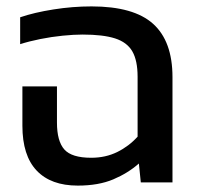

<svg xmlns="http://www.w3.org/2000/svg" viewBox="-20 -570 623 600"><path d="M223 10Q139 10 94.5 -37Q50 -84 50 -177V-300H158V-187Q158 -129 181 -103Q204 -77 265 -77Q310 -77 346.5 -95Q383 -113 410 -143V-330Q410 -381 393.5 -409.5Q377 -438 339.5 -450Q302 -462 238 -462Q211 -462 176 -458.5Q141 -455 106 -448Q71 -441 43 -432V-516Q87 -531 147 -540.5Q207 -550 266 -550Q398 -550 458.5 -495.5Q519 -441 519 -329V0H420L414 -59Q380 -29 334 -9.5Q288 10 223 10Z"/></svg>

Font: Kanit
Style: Regular
Weight: 400
Designer: Katatrad Team
Foundry: CadsonDemak
Version: Version 2.000; ttfautohint (v1.8.3)